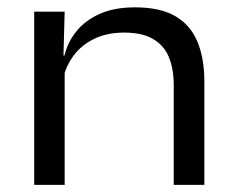

<svg xmlns="http://www.w3.org/2000/svg" viewBox="-20 -516 658 536"><path d="M465 0V-278.5Q465 -322.5 452 -355.2Q439 -388 408.5 -406.5Q378 -425 326.5 -425Q279 -425 243.8 -408Q208.5 -391 186.8 -362.5Q165 -334 156.5 -298.5L142.5 -361H160Q168.5 -397.5 192.8 -428Q217 -458.5 257.8 -477Q298.5 -495.5 357 -495.5Q427 -495.5 469.2 -471Q511.5 -446.5 531 -400Q550.5 -353.5 550.5 -288V0ZM75.5 0V-483.5H160.5L157 -353L160.5 -345V0Z"/></svg>

Font: Anek Gujarati SemiExpanded
Style: Regular
Weight: 400
Width: 6
Designer: Mrunmayee Ghaisas (Gujarati), Yesha Goshar (Latin)
Foundry: Ek Type
Version: Version 1.003